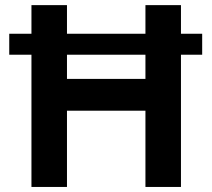

<svg xmlns="http://www.w3.org/2000/svg" viewBox="-20 -740 839 760"><path d="M104.5 -523.4H16.6V-606.4H104.5V-719.7H245.1V-606.4H555.7V-719.7H696.3V-606.4H780.3V-523.4H696.3V0H555.7V-301.8H245.1V0H104.5ZM555.7 -427.7V-523.4H245.1V-427.7Z"/></svg>

Font: Reddit Sans Vanilla
Style: Bold
Weight: 700
Designer: Stephen Hutchings
Foundry: Reddit
Version: Version 1.013